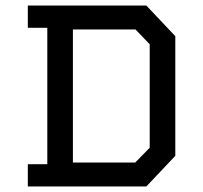

<svg xmlns="http://www.w3.org/2000/svg" viewBox="-20 -670 730 690"><path d="M80 -650H506L610 -540V-110L506 0H80V-80H150V-570H80ZM242 -86H466L518 -139V-511L467 -564H242Z"/></svg>

Font: Graduate
Style: Regular
Weight: 400
Version: Version 1.001